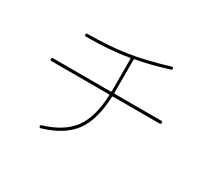

<svg xmlns="http://www.w3.org/2000/svg" viewBox="-146 -953 1293 1199"><g transform="rotate(30 500.0 -354.0)"><path d="M110.4 -379.9Q100.6 -379.9 100.1 -390.1Q99.6 -400.4 110.4 -400.4H525.4Q530.3 -400.4 530.3 -406.2V-429.7V-638.7Q530.3 -643.6 525.4 -643.6Q389.6 -619.1 219.7 -620.1Q210 -620.1 210 -629.9Q210 -639.6 219.7 -639.6Q377 -640.6 496.6 -658.7Q616.2 -676.8 777.3 -725.6Q787.1 -728.5 790 -719.7Q793 -710 783.2 -707Q653.3 -667 554.7 -649.4Q549.8 -647.5 549.8 -642.6V-429.7V-406.2Q549.8 -400.4 554.7 -400.4H889.6Q899.4 -400.4 899.9 -390.1Q900.4 -379.9 889.6 -379.9H553.7Q548.8 -379.9 548.8 -375Q542 -206.1 476.1 -116.7Q410.2 -27.3 262.7 16.6Q253.9 20.5 250 9.8Q247.1 2 256.8 -2Q396.5 -43.9 459.5 -128.9Q522.5 -213.9 529.3 -375Q529.3 -379.9 524.4 -379.9Z"/></g></svg>

Font: Rounded-X Mgen+ 2m thin
Style: Regular
Weight: 100
Designer: [Source Han Sans]
Ryoko NISHIZUKA  (kana & ideographs); Paul D. Hunt (Latin, Greek & Cyrillic); Wenlong ZHANG  (bopomofo
Version: Version 1.059.20150602